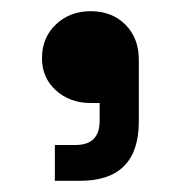

<svg xmlns="http://www.w3.org/2000/svg" viewBox="-20 -181 324 343"><path d="M78 142V78H115Q158 78 158 35V3H142Q105 3 80 -19.5Q55 -42 55 -77Q55 -114 80 -137.5Q105 -161 142 -161Q180 -161 204 -137Q228 -113 228 -74V36Q228 142 123 142Z"/></svg>

Font: Space Grotesk SemiBold
Style: Regular
Weight: 600
Designer: Florian Karsten
Foundry: Florian Karsten
Version: Version 2.000